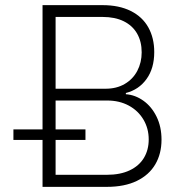

<svg xmlns="http://www.w3.org/2000/svg" viewBox="-20 -727 704 747"><path d="M145.5 -182.6H32.2V-223.6H145.5V-707H378.9Q443.4 -707 488.8 -684.3Q534.2 -661.6 557.1 -620.4Q580.1 -579.1 580.1 -524.4Q580.1 -460.9 550 -419.4Q520 -377.9 469.7 -365.2V-360.4Q505.9 -357.9 537.8 -335.2Q569.8 -312.5 589.1 -273.2Q608.4 -233.9 608.4 -183.6Q608.4 -128.9 584.2 -87.6Q560.1 -46.4 512.5 -23.2Q464.8 0 395.5 0H145.5ZM558.6 -184.6Q558.6 -227.1 538.1 -261.7Q517.6 -296.4 481 -316.2Q444.3 -335.9 397.5 -335.9H196.3V-223.6H312.5V-182.6H196.3V-46.9H395.5Q447.8 -46.9 484.4 -64.2Q521 -81.5 539.8 -112.5Q558.6 -143.6 558.6 -184.6ZM531.2 -523.4Q531.2 -565.4 513.4 -596.4Q495.6 -627.4 461.4 -644.3Q427.2 -661.1 378.9 -661.1H196.3V-381.8H390.6Q433.6 -381.8 465.3 -400.4Q497.1 -418.9 514.2 -451.4Q531.2 -483.9 531.2 -523.4Z"/></svg>

Font: Pretendard Std ExtraLight
Style: Regular
Weight: 200
Designer: Base glyphs from Inter by Rasmus Andersson; Hangeul glyphs from Noto Sans CJK(Source Han Sans) by Jang Soo-young and Kan
Foundry: Kil Hyung-jin
Version: Version 1.309